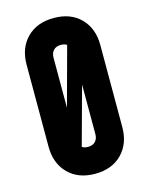

<svg xmlns="http://www.w3.org/2000/svg" viewBox="-117 -840 723 931"><g transform="rotate(-15 244.0 -375.0)"><path d="M244 16Q159.5 16 109.2 -35Q59 -86 59 -169V-581Q59 -664.5 109.2 -715.2Q159.5 -766 244 -766Q329 -766 379 -715.2Q429 -664.5 429 -581V-169Q429 -86 379 -35Q329 16 244 16ZM244 -119Q268 -119 281 -132.8Q294 -146.5 294 -169V-581Q294 -603.5 281 -617.2Q268 -631 244 -631Q220 -631 207 -617.2Q194 -603.5 194 -581V-169Q194 -146.5 207 -132.8Q220 -119 244 -119ZM276 -631H352L212 -119H137Z"/></g></svg>

Font: Mohave Light
Style: Bold
Weight: 700
Version: Version 2.003